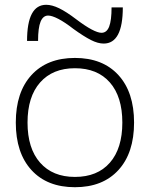

<svg xmlns="http://www.w3.org/2000/svg" viewBox="-20 -772 626 802"><path d="M293 10Q177 10 111.5 -61.5Q46 -133 46 -260Q46 -387 111.5 -458.5Q177 -530 293 -530Q409 -530 474.5 -458.5Q540 -387 540 -260Q540 -133 474.5 -61.5Q409 10 293 10ZM293 -33Q387 -33 439 -92.5Q491 -152 491 -260Q491 -368 439 -427.5Q387 -487 293 -487Q200 -487 147.5 -427.5Q95 -368 95 -260Q95 -152 147.5 -92.5Q200 -33 293 -33ZM413 -590Q389 -590 359.5 -605Q330 -620 287 -651Q251 -679 224 -693Q197 -707 181 -707Q160 -707 149.5 -681.5Q139 -656 139 -601H93Q93 -752 173 -752Q197 -752 227 -737.5Q257 -723 299 -691Q336 -663 362.5 -649Q389 -635 404 -635Q426 -635 436 -661Q446 -687 446 -741H493Q493 -590 413 -590Z"/></svg>

Font: M PLUS 1 Thin Light
Style: Regular
Weight: 300
Version: Version 1.001